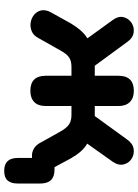

<svg xmlns="http://www.w3.org/2000/svg" viewBox="112 -650 674 939"><g transform="rotate(90 449.5 -181.0)"><path d="M816 136Q753 136 753 70V0H738Q724 0 707 -9.5Q690 -19 679 -40L622 -142Q605 -171 587.5 -182Q570 -193 542 -193H499V-67Q499 -30 479.5 -11Q460 8 425 8Q351 8 351 -67V-193H308Q280 -193 263 -182.5Q246 -172 229 -142L167 -32Q154 -7 133 1.5Q112 10 90.5 6.5Q69 3 52.5 -10.5Q36 -24 31.5 -45Q27 -66 40 -91L95 -190Q111 -217 129 -237.5Q147 -258 168 -271L79 -394Q58 -423 64.5 -448Q71 -473 92.5 -487Q114 -501 140.5 -497Q167 -493 187 -464L302 -307H351V-423Q351 -498 425 -498Q460 -498 479.5 -478.5Q499 -459 499 -423V-307H548L662 -464Q682 -493 708.5 -497Q735 -501 756.5 -487.5Q778 -474 784.5 -448.5Q791 -423 771 -394L683 -270Q704 -258 721.5 -238Q739 -218 755 -190L798 -110H811Q878 -110 878 -41V70Q878 102 863.5 119Q849 136 816 136Z"/></g></svg>

Font: Chiron GoRound TC
Style: Bold
Weight: 700
Designer: Ryoko NISHIZUKA 西塚涼子 (kana, bopomofo & ideographs); Paul D. Hunt (Latin, Greek & Cyrillic); Sandoll Communications 산돌커뮤니
Foundry: Adobe
Version: Version 1.000;hotconv 1.1.1;makeotfexe 2.6.0